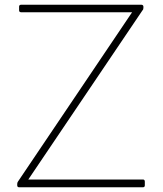

<svg xmlns="http://www.w3.org/2000/svg" viewBox="-20 -781 693 814"><path d="M586 -20H100L584 -737C587 -740 588 -743 588 -748V-753C588 -758 584 -761 579 -761H70C64 -761 61 -758 61 -753V-737C61 -732 64 -729 70 -729H540L56 -11C54 -8 53 -5 53 -1V5C53 10 56 13 61 13H586C591 13 594 10 594 5V-11C594 -17 591 -20 586 -20Z"/></svg>

Font: LINE Seed JP_OTF Thin
Style: Regular
Weight: 250
Designer: LY Corporation & Fontrix & Fontworks
Version: Version 1.007